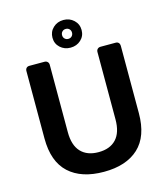

<svg xmlns="http://www.w3.org/2000/svg" viewBox="-131 -1008 976 1120"><g transform="rotate(-15 357.0 -448.5)"><path d="M358 10Q222 10 147 -59Q72 -128 72 -268V-675Q72 -686 78.5 -693Q85 -700 96 -700H188Q199 -700 206 -693Q213 -686 213 -675V-268Q213 -189 250.5 -149Q288 -109 357 -109Q426 -109 463.5 -149Q501 -189 501 -268V-675Q501 -686 508 -693Q515 -700 526 -700H618Q629 -700 635.5 -693Q642 -686 642 -675V-268Q642 -128 567.5 -59Q493 10 358 10ZM357 -740Q320 -740 294.5 -763.5Q269 -787 269 -823Q269 -859 294.5 -883Q320 -907 357 -907Q394 -907 419.5 -883Q445 -859 445 -823Q445 -787 419.5 -763.5Q394 -740 357 -740ZM357 -793Q370 -793 378.5 -801.5Q387 -810 387 -823Q387 -836 378.5 -844.5Q370 -853 357 -853Q344 -853 335.5 -844.5Q327 -836 327 -823Q327 -810 335.5 -801.5Q344 -793 357 -793Z"/></g></svg>

Font: Rubik AZ
Style: Regular
Weight: 500
Designer: Hubert and Fischer
Foundry: Hubert & Fischer
Version: Version 2.000